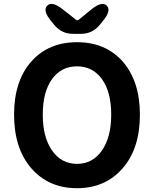

<svg xmlns="http://www.w3.org/2000/svg" viewBox="-20 -976 810 1010"><path d="M146 -654Q236 -754 385 -754Q534 -754 624 -654Q716 -550 716 -372.5Q716 -195 625 -90.5Q534 14 385 14Q236 14 145 -90.5Q54 -195 54 -373Q54 -551 146 -654ZM254 -184Q303 -114 385 -114Q467 -114 516 -184Q565 -254 565 -373Q565 -492 516.5 -559.5Q468 -627 385 -627Q302 -627 253.5 -559.5Q205 -492 205 -373Q205 -254 254 -184ZM364 -798Q306 -798 268 -842L250 -864Q203 -920 228 -946Q253 -972 310 -927L380 -872Q387 -866 394 -872L460 -926Q516 -972 542 -946Q567 -920 520 -864L502 -842Q464 -798 406 -798Z"/></svg>

Font: Resource Han Rounded KR
Style: Bold
Weight: 700
Designer: Cyano Hao (round all glyphs); Ryoko NISHIZUKA 西塚涼子 (kana, bopomofo & ideographs); Paul D. Hunt (Latin, Greek & Cyrillic)
Foundry: Cyano Hao
Version: 0.990